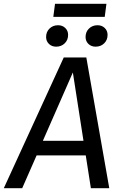

<svg xmlns="http://www.w3.org/2000/svg" viewBox="-52 -992 639 1012"><path d="M400 -173H141L65 0H-32L284 -689H403L524 0H427ZM388 -250 332 -610 174 -250ZM191 -797Q191 -824 209 -841.5Q227 -859 254 -859Q277 -859 292 -844.5Q307 -830 307 -808Q307 -781 289 -763.5Q271 -746 244 -746Q221 -746 206 -760.5Q191 -775 191 -797ZM399 -797Q399 -824 417 -841.5Q435 -859 462 -859Q485 -859 500 -844.5Q515 -830 515 -808Q515 -781 497 -763.5Q479 -746 452 -746Q429 -746 414 -760.5Q399 -775 399 -797ZM229 -903 238 -972H509L500 -903Z"/></svg>

Font: FiraGO
Style: Italic
Weight: 400
Italic angle: -8°
Designer: bBox Type GmbH
Foundry: bBox Type GmbH
Version: Version 1.001